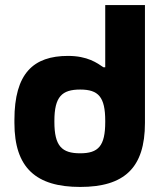

<svg xmlns="http://www.w3.org/2000/svg" viewBox="-20 -730 648 759"><path d="M37 -256V-244C37 -66 123 9 297 9C471 9 553 -66 553 -244V-710H396V-464H389C364 -481 326 -509 249 -509C112 -509 37 -440 37 -256ZM195 -248V-252C195 -348 225 -376 297 -376C369 -376 396 -347 396 -252V-248C396 -153 369 -124 297 -124C225 -124 195 -152 195 -248Z"/></svg>

Font: LT Wave Text Black
Style: Regular
Weight: 900
Designer: Daniel Lyons
Version: Version 2.5 (Glyphs App)